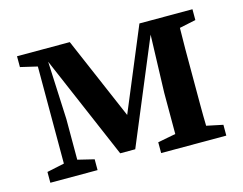

<svg xmlns="http://www.w3.org/2000/svg" viewBox="-74 -591 889 703"><g transform="rotate(-15 370.5 -239.5)"><path d="M37 0V-41L103 -55V-423L39 -438V-479H239L373 -167L503 -479H704V-438L642 -425Q641 -388 641 -345Q641 -302 641 -269V-210Q641 -177 641 -134Q641 -91 642 -54L704 -41V0H457V-41L525 -54V-211L532 -429L369 -38H312L144 -430L154 -210V-56L216 -41V0Z"/></g></svg>

Font: Source Serif Pro Semibold
Style: Regular
Weight: 600
Designer: Frank Grießhammer
Foundry: Adobe Systems Incorporated
Version: Version 3.000;hotconv 1.0.109;makeotfexe 2.5.65596